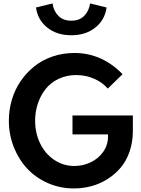

<svg xmlns="http://www.w3.org/2000/svg" viewBox="-20 -1068 811 1103"><path d="M30.9 -374.1Q30.9 -436.4 48 -494.5Q65 -552.7 98.2 -601.4Q131.4 -650 176.6 -686.4Q221.8 -722.7 281.4 -743.2Q340.9 -763.6 407.7 -763.6Q565.5 -763.6 684.1 -641.8L599.1 -559.1Q568.6 -595 520.5 -615.9Q472.3 -636.8 416.8 -636.8Q361.8 -636.8 316.4 -615Q270.9 -593.2 242 -556.6Q213.2 -520 197.5 -473.2Q181.8 -426.4 181.8 -374.5Q181.8 -303.6 210.5 -244.3Q239.1 -185 291.1 -149.8Q343.2 -114.5 407.3 -114.5Q457.3 -114.5 501.4 -135.7Q545.5 -156.8 573 -195.9Q600.5 -235 600.5 -283.6V-295.9H396.4V-404.5H743.2V-315.5Q743.2 -251.4 724.3 -197Q705.5 -142.7 672.7 -104.3Q640 -65.9 596.6 -38.6Q553.2 -11.4 504.3 1.6Q455.5 14.5 403.6 14.5Q325 14.5 255.2 -16.1Q185.5 -46.8 136.6 -99.1Q87.7 -151.4 59.3 -223Q30.9 -294.5 30.9 -374.1ZM186.8 -1025 281.8 -1048.2Q287.3 -1005.9 314.8 -977.5Q342.3 -949.1 389.5 -949.1Q436.8 -949.1 464.3 -977.5Q491.8 -1005.9 497.3 -1048.2L592.3 -1025Q582.7 -953.6 527.5 -909.5Q472.3 -865.5 389.5 -865.5Q306.8 -865.5 251.6 -909.5Q196.4 -953.6 186.8 -1025Z"/></svg>

Font: Spartan MB
Style: Bold
Weight: 700
Designer: Matt Bailey, Mirko Velimirovic
Foundry: Matt Bailey
Version: Version 1.005